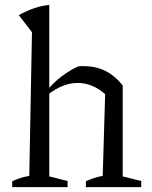

<svg xmlns="http://www.w3.org/2000/svg" viewBox="-20 -767 622 787"><path d="M30 0V-24Q43 -30 59.5 -36Q76 -42 100 -46L111 -635L57 -705Q86 -721 116.5 -732Q147 -743 182 -747V-44L257 -25V0ZM332 0V-24Q345 -30 361.5 -36Q378 -42 401 -46L411 -381L483 -417V-44L559 -25V0ZM175 -378 174 -398Q202 -431 234 -455Q266 -479 301 -495Q307 -496 313 -496Q319 -496 324 -496Q371 -496 410.5 -477Q450 -458 483 -417L411 -381Q359 -427 298 -427Q237 -427 175 -378Z"/></svg>

Font: Piazzolla Thin
Style: Regular
Weight: 400
Version: Version 2.001